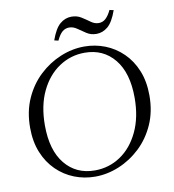

<svg xmlns="http://www.w3.org/2000/svg" viewBox="-93 -930 929 1026"><g transform="rotate(-10 372.0 -417.0)"><path d="M403 -680Q462 -680 515.5 -659Q569 -638 611 -597Q653 -556 677 -497Q701 -438 701 -362Q701 -275 670 -205.5Q639 -136 587 -87Q535 -38 471 -11.5Q407 15 341 15Q282 15 228.5 -6Q175 -27 133 -68Q91 -109 67 -168Q43 -227 43 -303Q43 -390 74 -459.5Q105 -529 157 -578Q209 -627 273 -653.5Q337 -680 403 -680ZM345 -18Q422 -18 484.5 -60Q547 -102 584 -180Q621 -258 621 -364Q621 -499 560.5 -573Q500 -647 399 -647Q323 -647 260 -605Q197 -563 160 -485.5Q123 -408 123 -301Q123 -166 183.5 -92Q244 -18 345 -18ZM341 -794Q320 -794 304 -780.5Q288 -767 273 -735L251 -740Q273 -802 301 -825.5Q329 -849 363 -849Q393 -849 416 -834.5Q439 -820 459.5 -805Q480 -790 502 -790Q523 -790 539 -804Q555 -818 570 -849L592 -844Q570 -782 542 -758.5Q514 -735 480 -735Q450 -735 427 -750Q404 -765 383.5 -779.5Q363 -794 341 -794Z"/></g></svg>

Font: Bona Nova
Style: Italic
Weight: 400
Italic angle: -4°
Designer: Mateusz Machalski
Foundry: Capitalics
Version: Version 4.001; ttfautohint (v1.8.3)